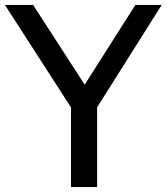

<svg xmlns="http://www.w3.org/2000/svg" viewBox="-39 -760 677 780"><path d="M618 -740 355.5 -324V0H249.5V-323.5L-19 -740H95.5L305 -416L511 -740Z"/></svg>

Font: Encode Sans Medium
Style: Regular
Weight: 500
Designer: Multiple Designers
Foundry: Impallari Type
Version: Version 2.000